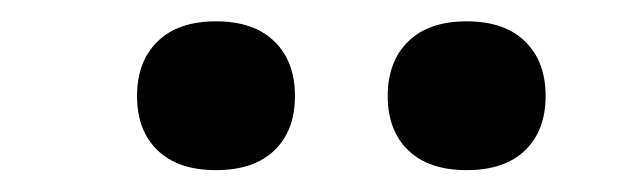

<svg xmlns="http://www.w3.org/2000/svg" viewBox="-20 -800 594 180"><path d="M417.5 -640.5Q382 -640.5 362.8 -659Q343.5 -677.5 343.5 -710Q343.5 -742.5 362.8 -761.2Q382 -780 417.5 -780Q453 -780 472.2 -761.2Q491.5 -742.5 491.5 -710Q491.5 -677.5 472.2 -659Q453 -640.5 417.5 -640.5ZM182.5 -640.5Q147 -640.5 127.8 -659Q108.5 -677.5 108.5 -710Q108.5 -742.5 127.8 -761.2Q147 -780 182.5 -780Q218 -780 237.2 -761.2Q256.5 -742.5 256.5 -710Q256.5 -677.5 237.2 -659Q218 -640.5 182.5 -640.5Z"/></svg>

Font: Encode Sans SC SemiBold
Style: Regular
Weight: 600
Version: Version 3.002